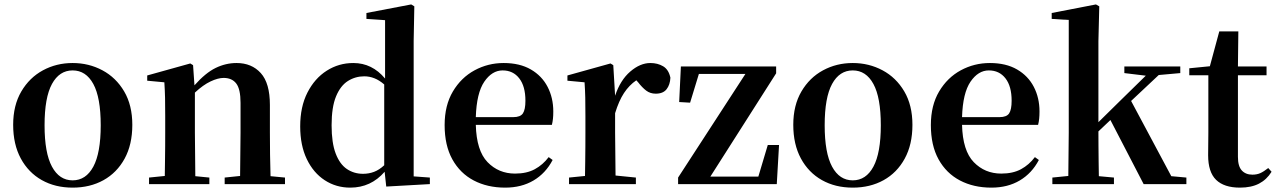

<svg xmlns="http://www.w3.org/2000/svg" viewBox="-20 -839 5819 875"><path d="M311 16.1Q231.4 16.1 170.4 -18.3Q109.4 -52.7 74.7 -116.9Q40 -181.2 40 -270Q40 -358.9 77.1 -422.1Q114.3 -485.4 175.8 -518.6Q237.3 -551.8 311 -551.8Q384.8 -551.8 446.8 -518.6Q508.8 -485.4 545.9 -422.4Q583 -359.4 583 -270Q583 -180.2 547.9 -116Q512.7 -51.8 451.4 -17.8Q390.1 16.1 311 16.1ZM311 -17.1Q371.6 -17.1 405.3 -79.6Q439 -142.1 439 -268.1Q439 -394.5 405.3 -456.3Q371.6 -518.1 311 -518.1Q250.5 -518.1 216.8 -456.3Q183.1 -394.5 183.1 -268.1Q183.1 -142.1 216.8 -79.6Q250.5 -17.1 311 -17.1Z M1073.2 0H1003.9V-29.8L1074.2 -37.1L1076.2 -234.9V-370.1Q1076.2 -433.1 1056.6 -458.5Q1037.1 -483.9 999 -483.9Q973.6 -483.9 939.7 -468Q905.8 -452.1 868.2 -417V-234.9L870.1 -36.1L934.1 -29.8V0H659.2V-29.8L731 -37.1Q731.4 -65.4 731.9 -101.1Q732.4 -136.7 732.7 -172.1Q732.9 -207.5 732.9 -234.9V-310.1Q732.9 -359.4 732.2 -393.3Q731.4 -427.2 729 -463.9L650.9 -471.2V-495.1L847.2 -549.8L859.9 -542L866.2 -450.2Q916.5 -506.8 962.6 -529.3Q1008.8 -551.8 1058.1 -551.8Q1127 -551.8 1168.5 -505.9Q1210 -460 1210 -360.8V-234.9Q1210 -191.4 1210.7 -135Q1211.4 -78.6 1212.9 -36.1L1278.8 -29.8V0Z M1740.2 11.2 1732.9 -56.2Q1670.4 16.1 1576.2 16.1Q1511.7 16.1 1460 -17.6Q1408.2 -51.3 1378.2 -113.8Q1348.1 -176.3 1348.1 -263.2Q1348.1 -352.5 1381.1 -417.2Q1414.1 -481.9 1469 -516.8Q1523.9 -551.8 1590.3 -551.8Q1675.8 -551.8 1734.9 -481V-747.1L1649.9 -752.9V-779.8L1854 -818.8L1868.2 -810.1L1865.2 -652.8V-35.2L1939 -29.8V0ZM1731 -85.9V-454.1Q1708.5 -473.6 1686 -482.4Q1663.6 -491.2 1640.1 -491.2Q1599.6 -491.2 1565.7 -470Q1531.7 -448.7 1511.5 -399.9Q1491.2 -351.1 1491.2 -268.1Q1491.2 -188 1509.8 -139.4Q1528.3 -90.8 1560.8 -68.8Q1593.3 -46.9 1634.3 -46.9Q1661.1 -46.9 1684.8 -55.9Q1708.5 -64.9 1731 -85.9Z M2282.2 16.1Q2201.2 16.1 2138.9 -16.6Q2076.7 -49.3 2041.5 -112.8Q2006.3 -176.3 2006.3 -269Q2006.3 -358.9 2043.9 -422.1Q2081.5 -485.4 2142.8 -518.6Q2204.1 -551.8 2275.4 -551.8Q2348.6 -551.8 2399.2 -522.5Q2449.7 -493.2 2475.6 -443.1Q2501.5 -393.1 2501.5 -331.1Q2501.5 -312 2500 -297.9Q2498.5 -283.7 2495.1 -270H2148.4Q2151.4 -152.3 2201.9 -100.1Q2252.4 -47.9 2327.1 -47.9Q2380.4 -47.9 2417.2 -67.9Q2454.1 -87.9 2480.5 -123L2498.5 -109.9Q2466.8 -49.3 2411.6 -16.6Q2356.4 16.1 2282.2 16.1ZM2148.4 -305.2H2319.3Q2351.6 -305.2 2363 -322.3Q2374.5 -339.4 2374.5 -379.9Q2374.5 -445.8 2346.4 -481.9Q2318.4 -518.1 2270.5 -518.1Q2222.2 -518.1 2187 -466.6Q2151.9 -415 2148.4 -305.2Z M2644 0H2573.2V-29.8L2646 -37.1Q2646.5 -65.9 2647 -101.6Q2647.5 -137.2 2647.7 -172.4Q2647.9 -207.5 2647.9 -234.9V-310.1Q2647.9 -360.4 2647.2 -393.8Q2646.5 -427.2 2644 -463.9L2565.9 -471.2V-495.1L2762.2 -549.8L2774.9 -542L2783.2 -402.8Q2807.1 -474.1 2852.3 -512.9Q2897.5 -551.8 2943.8 -551.8Q2977.1 -551.8 3002.2 -536.9Q3027.3 -522 3035.2 -484.9Q3033.7 -452.6 3017.8 -432.4Q3002 -412.1 2968.3 -412.1Q2943.4 -412.1 2925 -426Q2906.7 -439.9 2888.2 -463.9L2879.9 -473.1Q2847.2 -450.7 2823.7 -415Q2800.3 -379.4 2783.2 -323.2V-234.9L2785.2 -39.1L2877.9 -29.8V0Z M3070.3 0V-29.8L3377 -502H3165L3125 -371.1L3075.2 -374L3083 -536.1H3517.1V-504.9L3217.3 -34.2H3436L3479 -178.2H3530.3L3520 0Z M3866.2 16.1Q3786.6 16.1 3725.6 -18.3Q3664.6 -52.7 3629.9 -116.9Q3595.2 -181.2 3595.2 -270Q3595.2 -358.9 3632.3 -422.1Q3669.4 -485.4 3731 -518.6Q3792.5 -551.8 3866.2 -551.8Q3939.9 -551.8 4002 -518.6Q4064 -485.4 4101.1 -422.4Q4138.2 -359.4 4138.2 -270Q4138.2 -180.2 4103 -116Q4067.9 -51.8 4006.6 -17.8Q3945.3 16.1 3866.2 16.1ZM3866.2 -17.1Q3926.8 -17.1 3960.4 -79.6Q3994.1 -142.1 3994.1 -268.1Q3994.1 -394.5 3960.4 -456.3Q3926.8 -518.1 3866.2 -518.1Q3805.7 -518.1 3772 -456.3Q3738.3 -394.5 3738.3 -268.1Q3738.3 -142.1 3772 -79.6Q3805.7 -17.1 3866.2 -17.1Z M4498 16.1Q4417 16.1 4354.7 -16.6Q4292.5 -49.3 4257.3 -112.8Q4222.2 -176.3 4222.2 -269Q4222.2 -358.9 4259.8 -422.1Q4297.4 -485.4 4358.6 -518.6Q4419.9 -551.8 4491.2 -551.8Q4564.5 -551.8 4615 -522.5Q4665.5 -493.2 4691.4 -443.1Q4717.3 -393.1 4717.3 -331.1Q4717.3 -312 4715.8 -297.9Q4714.4 -283.7 4710.9 -270H4364.3Q4367.2 -152.3 4417.7 -100.1Q4468.3 -47.9 4543 -47.9Q4596.2 -47.9 4633.1 -67.9Q4669.9 -87.9 4696.3 -123L4714.4 -109.9Q4682.6 -49.3 4627.4 -16.6Q4572.3 16.1 4498 16.1ZM4364.3 -305.2H4535.2Q4567.4 -305.2 4578.9 -322.3Q4590.3 -339.4 4590.3 -379.9Q4590.3 -445.8 4562.3 -481.9Q4534.2 -518.1 4486.3 -518.1Q4438 -518.1 4402.8 -466.6Q4367.7 -415 4364.3 -305.2Z M5104 -505.9V-536.1H5358.9V-505.9L5260.7 -497.1L5134.8 -378.9L5317.9 -36.1L5386.7 -29.8V0H5191.9L5040.5 -292L4985.8 -240.2Q4985.8 -210.9 4986.1 -174.3Q4986.3 -137.7 4986.8 -101.1Q4987.3 -64.5 4987.8 -36.1L5056.6 -29.8V0H4775.9V-29.8L4848.6 -37.1L4850.6 -234.9V-748L4772.9 -752.9V-779.8L4974.6 -818.8L4989.7 -810.1L4985.8 -650.9V-282.2L5083 -377.9L5201.7 -494.1Z M5630.9 16.1Q5558.6 16.1 5522.2 -19.3Q5485.8 -54.7 5485.8 -131.8Q5485.8 -159.7 5486.3 -182.4Q5486.8 -205.1 5486.8 -234.9V-496.1H5399.9V-527.8L5493.7 -537.1L5536.6 -695.8H5623.5L5621.6 -536.1H5752V-496.1H5621.6V-124Q5621.6 -81.1 5639.4 -62Q5657.2 -43 5687.5 -43Q5708 -43 5723.6 -50Q5739.3 -57.1 5759.8 -73.2L5774.9 -56.2Q5752.9 -20.5 5717.8 -2.2Q5682.6 16.1 5630.9 16.1Z"/></svg>

Font: Source Han Serif TW
Style: Bold
Weight: 700
Designer: Ryoko NISHIZUKA Ë•øÂ°öÊ∂ºÂ≠ê (kana & ideographs); Frank Grie√ühammer (Latin, Greek & Cyrillic); Wenlong ZHANG Âº†ÊñáÈæô 
Foundry: Adobe
Version: Version 2.003;hotconv 1.1.1;makeotfexe 2.6.0